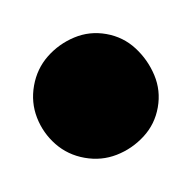

<svg xmlns="http://www.w3.org/2000/svg" viewBox="-45 -1036 191 191"><g transform="rotate(10 50.5 -940.5)"><path d="M-12 -940Q-12 -923 -3.5 -909Q5 -895 19 -886.5Q33 -878 50 -878Q67 -878 81 -886.5Q95 -895 104 -909Q113 -923 113 -940Q113 -957 104 -971Q95 -985 81 -994Q67 -1003 50 -1003Q33 -1003 19 -994Q5 -985 -3.5 -971Q-12 -957 -12 -940Z"/></g></svg>

Font: Linefont Medium
Style: Regular
Weight: 500
Monospace: yes
Version: Version 3.002;gftools[0.9.33]